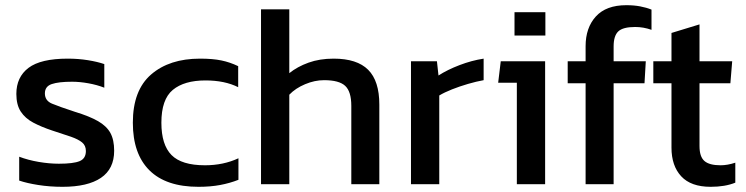

<svg xmlns="http://www.w3.org/2000/svg" viewBox="-20 -710 2874 740"><path d="M221 10Q172 10 127.5 3Q83 -4 54 -14V-106Q88 -93 129 -86Q170 -79 207 -79Q263 -79 287 -89Q311 -99 311 -128Q311 -149 296.5 -161Q282 -173 253.5 -183Q225 -193 181 -207Q139 -221 108 -237.5Q77 -254 60 -280Q43 -306 43 -348Q43 -413 90 -448.5Q137 -484 241 -484Q282 -484 319 -478Q356 -472 382 -463V-372Q354 -383 320.5 -389Q287 -395 258 -395Q206 -395 179.5 -386Q153 -377 153 -350Q153 -322 180.5 -310.5Q208 -299 269 -279Q325 -262 358 -243Q391 -224 405.5 -197.5Q420 -171 420 -129Q420 -59 369 -24.5Q318 10 221 10Z M745 10Q620 10 556 -53.5Q492 -117 492 -237Q492 -362 562.5 -423Q633 -484 751 -484Q800 -484 833.5 -477Q867 -470 898 -455V-374Q846 -400 772 -400Q690 -400 646 -363.5Q602 -327 602 -237Q602 -152 641 -112.5Q680 -73 770 -73Q841 -73 899 -100V-17Q866 -4 828.5 3Q791 10 745 10Z M986 0V-674H1095V-428Q1126 -453 1169 -468.5Q1212 -484 1266 -484Q1356 -484 1399 -441Q1442 -398 1442 -307V0H1334V-302Q1334 -357 1310.5 -379Q1287 -401 1229 -401Q1193 -401 1156 -385.5Q1119 -370 1095 -345V0Z M1564 0V-474H1664L1670 -419Q1704 -441 1751 -459Q1798 -477 1844 -484V-401Q1816 -396 1783.5 -386.5Q1751 -377 1722 -365.5Q1693 -354 1673 -342V0Z M1963 -573V-663H2082V-573ZM1972 0V-391H1900L1910 -474H2081V0Z M2237 0V-389H2168V-474H2237V-532Q2237 -603 2276.5 -646.5Q2316 -690 2394 -690Q2423 -690 2447 -685.5Q2471 -681 2491 -673V-595Q2460 -606 2428 -606Q2381 -606 2363 -589Q2345 -572 2345 -531V-474H2469L2464 -389H2345V0Z M2719 10Q2643 10 2605.5 -30.5Q2568 -71 2568 -141V-389H2498V-474H2568V-583L2676 -616V-474H2802L2795 -389H2676V-147Q2676 -106 2695 -89.5Q2714 -73 2757 -73Q2784 -73 2814 -83V-6Q2775 10 2719 10Z"/></svg>

Font: Kanit
Style: Regular
Weight: 400
Designer: Katatrad Team
Foundry: CadsonDemak
Version: Version 2.000; ttfautohint (v1.8.3)